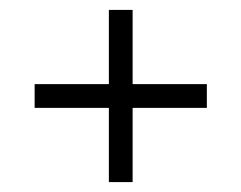

<svg xmlns="http://www.w3.org/2000/svg" viewBox="-20 -544 488 388"><path d="M50 -374H398V-326H50ZM200 -524H248V-176H200Z"/></svg>

Font: Pathway Extreme Condensed Thin
Style: Regular
Weight: 250
Width: 3
Version: Version 1.001;gftools[0.9.26]